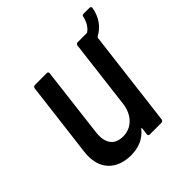

<svg xmlns="http://www.w3.org/2000/svg" viewBox="-159 -706 841 841"><g transform="rotate(-45 261.5 -286.0)"><path d="M514 -579H478C472 -579 467 -576 467 -569C460 -540 447 -522 432 -511C431 -510 429 -509 427 -509H371C365 -509 361 -505 360 -499L321 -178C313 -116 274 -76 220 -76C166 -76 141 -112 149 -175L188 -499C189 -505 186 -509 180 -509H106C100 -509 96 -505 95 -499L52 -149C39 -42 104 7 186 7C234 7 272 -9 300 -44C303 -47 304 -45 304 -42L300 -10C299 -4 303 0 308 0H381C387 0 391 -4 392 -10L447 -460C448 -462 449 -463 451 -465C486 -484 514 -517 523 -569C524 -575 520 -579 514 -579Z"/></g></svg>

Font: Barlow Semi Condensed Medium
Style: Italic
Weight: 500
Width: 4
Italic angle: -7°
Designer: Jeremy Tribby
Foundry: Tribby Type
Version: Version 1.422;hotconv 1.0.109;makeotfexe 2.5.65596